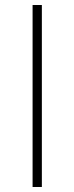

<svg xmlns="http://www.w3.org/2000/svg" viewBox="-20 -746 297 766"><path d="M110 0H147V-726H110Z"/></svg>

Font: Harano Aji Gothic TW ExtraLight
Style: Regular
Weight: 250
Foundry: Masamichi Hosoda
Version: HaranoAjiGothicTW-ExtraLight version 20230610;ttx 4.39.4